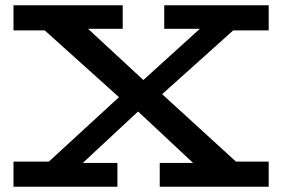

<svg xmlns="http://www.w3.org/2000/svg" viewBox="-20 -706 1067 726"><path d="M726 -75 478 -307H465L127 -611H298L556 -372H569L894 -75ZM31 0V-95H198L203 -90H424V0ZM584 0V-90H819L824 -95H996V0ZM143 -75 476 -381 494 -378 751 -611H884L552 -313L535 -315L277 -75ZM31 -591V-686H444V-597H237L233 -591ZM601 -597V-686H996V-591H799L796 -597Z"/></svg>

Font: BioRhyme SemiExpanded Medium
Style: Regular
Weight: 500
Width: 6
Designer: Aoife Mooney
Foundry: Aoife Mooney Type
Version: Version 1.600;gftools[0.9.33]